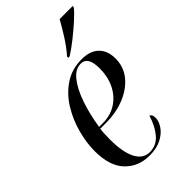

<svg xmlns="http://www.w3.org/2000/svg" viewBox="-233 -832 918 918"><g transform="rotate(-45 226.0 -373.0)"><path d="M206 10Q131 10 83 -40Q35 -90 35 -191Q35 -246 51.5 -308Q68 -370 101 -424Q134 -478 184.5 -512Q235 -546 302 -546Q358 -546 388.5 -516.5Q419 -487 419 -434Q419 -378 385.5 -336.5Q352 -295 295 -271.5Q238 -248 166 -248H130Q128 -239 127 -217.5Q126 -196 126 -180Q126 -92 150 -46.5Q174 -1 218 -1Q264 -1 294 -36.5Q324 -72 340 -126Q346 -124 350 -117.5Q354 -111 354 -97Q354 -75 337.5 -50Q321 -25 288 -7.5Q255 10 206 10ZM156 -258Q210 -258 249.5 -284Q289 -310 310.5 -354Q332 -398 332 -453Q332 -495 320 -514.5Q308 -534 283 -534Q247 -534 217.5 -497.5Q188 -461 166 -398.5Q144 -336 132 -258ZM262 -605Q289 -635 316 -677Q343 -719 363 -756H452L450 -747Q435 -728 404 -700Q373 -672 337 -643.5Q301 -615 271 -596H261Z"/></g></svg>

Font: Noto Serif Display Condensed
Style: Italic
Weight: 400
Width: 3
Italic angle: -12°
Designer: Monotype Design Team
Foundry: Monotype Imaging Inc.
Version: Version 2.009